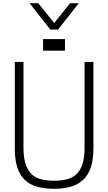

<svg xmlns="http://www.w3.org/2000/svg" viewBox="-20 -1165 673 1194"><path d="M316 9Q256 9 210.5 -4Q165 -17 134.5 -46Q104 -75 88 -123Q72 -171 72 -242V-780H126V-247Q126 -185 139 -145.5Q152 -106 176 -82.5Q200 -59 235.5 -50Q271 -41 316 -41Q362 -41 397.5 -50.5Q433 -60 457 -83.5Q481 -107 493.5 -147Q506 -187 506 -247V-780H561V-242Q561 -171 544.5 -123Q528 -75 496.5 -46Q465 -17 419.5 -4Q374 9 316 9ZM341 -981H293L164 -1145H218L317 -1022L416 -1145H470ZM384 -850H313V-922H384ZM319 -850H248V-922H319Z"/></svg>

Font: Tanohe Sans Light
Style: Regular
Weight: 300
Designer: Village Type and Design LLC & Cristiano Sobral
Foundry: Cooper Hewitt Smithsonian Design Museum
Version: Version 1.00;September 29, 2021;FontCreator 13.0.0.2655 64-b